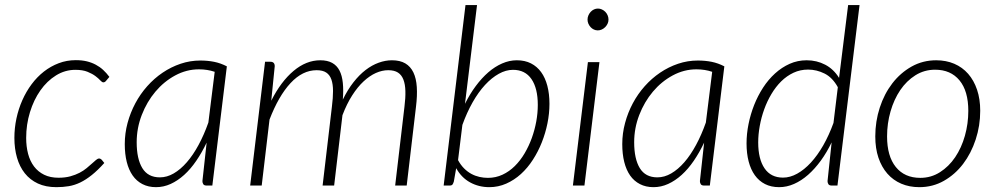

<svg xmlns="http://www.w3.org/2000/svg" viewBox="-20 -748 4022 774"><path d="M400.5 -91Q374 -61.5 350.2 -42.5Q326.5 -23.5 303.8 -12.5Q281 -1.5 257.5 2.5Q234 6.5 207.5 6.5Q164.5 6.5 132.8 -8.2Q101 -23 80 -49.5Q59 -76 48.5 -112.5Q38 -149 38 -192Q38 -231.5 46.2 -270.2Q54.5 -309 70 -344Q85.5 -379 107.5 -408.5Q129.5 -438 157 -459.5Q184.5 -481 216.8 -493.2Q249 -505.5 285.5 -505.5Q310 -505.5 329.8 -500.8Q349.5 -496 366 -487.2Q382.5 -478.5 396 -466Q409.5 -453.5 421 -438L407 -421.5Q402.5 -416 396.5 -416Q391.5 -416 384.2 -424Q377 -432 364.8 -441.2Q352.5 -450.5 333 -458.5Q313.5 -466.5 284 -466.5Q242 -466.5 205.8 -444Q169.5 -421.5 142.8 -383.5Q116 -345.5 100.8 -295.8Q85.5 -246 85.5 -192Q85.5 -157.5 93.2 -128Q101 -98.5 117.2 -77Q133.5 -55.5 158 -43.5Q182.5 -31.5 216 -31.5Q242.5 -31.5 263.5 -37.2Q284.5 -43 300.8 -51.5Q317 -60 329.2 -70.2Q341.5 -80.5 351 -89Q360.5 -97.5 367.2 -103.2Q374 -109 379.5 -109Q385 -109 390 -104L400.5 -91Z M836 0H813Q803 0 799.5 -5.5Q796 -11 796 -18L813 -173Q794 -133 771.2 -99.8Q748.5 -66.5 722.5 -43Q696.5 -19.5 668 -6.5Q639.5 6.5 609 6.5Q578 6.5 554.2 -5.8Q530.5 -18 514.8 -40.5Q499 -63 491 -95Q483 -127 483 -167Q483 -210.5 494.2 -252.2Q505.5 -294 525.5 -331.5Q545.5 -369 573.5 -400.5Q601.5 -432 635.5 -455Q669.5 -478 708 -491Q746.5 -504 787.5 -504Q817 -504 843.2 -498.8Q869.5 -493.5 894.5 -480.5ZM624.5 -33Q653 -33 680.5 -49Q708 -65 733.2 -94Q758.5 -123 780.5 -163.8Q802.5 -204.5 820 -254L845.5 -458.5Q816 -468.5 782 -468.5Q732 -468.5 686.5 -444Q641 -419.5 606.5 -378.5Q572 -337.5 551.5 -284.5Q531 -231.5 531 -174.5Q531 -107.5 553.8 -70.2Q576.5 -33 624.5 -33Z M988.5 0 1048.5 -499H1070Q1087.5 -499 1087.5 -481L1073.5 -342Q1112.5 -419.5 1163.5 -462.2Q1214.5 -505 1271 -505Q1300 -505 1319 -494.5Q1338 -484 1348.5 -463.8Q1359 -443.5 1362 -414Q1365 -384.5 1362 -346.5Q1381.5 -386.5 1404.8 -416.2Q1428 -446 1453.8 -465.8Q1479.5 -485.5 1506.5 -495.2Q1533.5 -505 1560 -505Q1592.5 -505 1613.8 -492.5Q1635 -480 1646.5 -456Q1658 -432 1660.2 -397.2Q1662.5 -362.5 1657 -318L1619.5 0H1573L1610.5 -318Q1615 -353.5 1614.2 -381Q1613.5 -408.5 1606.2 -427.2Q1599 -446 1584.2 -455.5Q1569.5 -465 1545 -465Q1520.5 -465 1495.2 -453.8Q1470 -442.5 1445.8 -420Q1421.5 -397.5 1399.8 -363.5Q1378 -329.5 1360.5 -283.5L1327 0H1280.5L1318 -318Q1322.5 -353.5 1322.5 -381Q1322.5 -408.5 1316 -427.2Q1309.5 -446 1295.2 -455.5Q1281 -465 1256.5 -465Q1199.5 -465 1151.2 -413Q1103 -361 1066.5 -266L1035 0Z M1768.5 0 1856.5 -727.5H1903L1854.5 -329.5Q1874 -369 1898 -401.2Q1922 -433.5 1948.5 -456.5Q1975 -479.5 2004.2 -492.2Q2033.5 -505 2063.5 -505Q2096 -505 2120.5 -492.5Q2145 -480 2161.5 -457.2Q2178 -434.5 2186.5 -402Q2195 -369.5 2195 -329.5Q2195 -291 2187 -251.2Q2179 -211.5 2164.2 -174.2Q2149.5 -137 2128.2 -104Q2107 -71 2080 -46.5Q2053 -22 2020.8 -7.8Q1988.5 6.5 1952.5 6.5Q1910 6.5 1875 -12.8Q1840 -32 1819 -70L1809.5 -16Q1807 -8 1804 -4Q1801 0 1792 0ZM2048 -466.5Q2019.5 -466.5 1990.8 -450.5Q1962 -434.5 1935.2 -405.5Q1908.5 -376.5 1885.2 -335.5Q1862 -294.5 1844 -244.5L1826.5 -102.5Q1837 -83 1850.8 -69.2Q1864.5 -55.5 1880.2 -47Q1896 -38.5 1912.8 -34.8Q1929.5 -31 1947 -31Q1978.5 -31 2005.8 -43.8Q2033 -56.5 2055.2 -78.5Q2077.5 -100.5 2094.8 -129.8Q2112 -159 2123.8 -191.5Q2135.5 -224 2141.8 -258.2Q2148 -292.5 2148 -325Q2148 -392 2122.5 -429.2Q2097 -466.5 2048 -466.5Z M2396.5 -497.5 2336 0H2289.5L2350 -497.5ZM2433 -669Q2433 -660 2429.2 -652.2Q2425.5 -644.5 2419.5 -638.5Q2413.5 -632.5 2405.8 -629Q2398 -625.5 2390 -625.5Q2381.5 -625.5 2374 -629Q2366.5 -632.5 2361 -638.5Q2355.5 -644.5 2352 -652.2Q2348.5 -660 2348.5 -669Q2348.5 -678 2352 -686Q2355.5 -694 2361.2 -700.2Q2367 -706.5 2374.5 -710Q2382 -713.5 2390.5 -713.5Q2398.5 -713.5 2406.2 -710Q2414 -706.5 2420 -700.5Q2426 -694.5 2429.5 -686.2Q2433 -678 2433 -669Z M2841.5 0H2818.5Q2808.5 0 2805 -5.5Q2801.5 -11 2801.5 -18L2818.5 -173Q2799.5 -133 2776.8 -99.8Q2754 -66.5 2728 -43Q2702 -19.5 2673.5 -6.5Q2645 6.5 2614.5 6.5Q2583.5 6.5 2559.8 -5.8Q2536 -18 2520.2 -40.5Q2504.5 -63 2496.5 -95Q2488.5 -127 2488.5 -167Q2488.5 -210.5 2499.8 -252.2Q2511 -294 2531 -331.5Q2551 -369 2579 -400.5Q2607 -432 2641 -455Q2675 -478 2713.5 -491Q2752 -504 2793 -504Q2822.5 -504 2848.8 -498.8Q2875 -493.5 2900 -480.5ZM2630 -33Q2658.5 -33 2686 -49Q2713.5 -65 2738.8 -94Q2764 -123 2786 -163.8Q2808 -204.5 2825.5 -254L2851 -458.5Q2821.5 -468.5 2787.5 -468.5Q2737.5 -468.5 2692 -444Q2646.5 -419.5 2612 -378.5Q2577.5 -337.5 2557 -284.5Q2536.5 -231.5 2536.5 -174.5Q2536.5 -107.5 2559.2 -70.2Q2582 -33 2630 -33Z M3333 0Q3323 0 3319.5 -5.5Q3316 -11 3316 -18L3332.5 -174Q3313 -133.5 3288.8 -100.2Q3264.5 -67 3237.5 -43.2Q3210.5 -19.5 3181 -6.5Q3151.5 6.5 3121 6.5Q3088.5 6.5 3064 -6Q3039.5 -18.5 3023 -41.5Q3006.5 -64.5 2998 -97Q2989.5 -129.5 2989.5 -170Q2989.5 -208 2997.5 -247.8Q3005.5 -287.5 3020.2 -324.8Q3035 -362 3056.2 -394.8Q3077.5 -427.5 3104.5 -452Q3131.5 -476.5 3163.5 -490.8Q3195.5 -505 3232 -505Q3272.5 -505 3306.5 -487.2Q3340.5 -469.5 3362.5 -434L3399 -727.5H3445L3356 0ZM3136.5 -32Q3165 -32 3193.5 -47.8Q3222 -63.5 3248.8 -92.5Q3275.5 -121.5 3298.8 -162.2Q3322 -203 3340 -252.5L3357.5 -396.5Q3336 -435.5 3304 -451.5Q3272 -467.5 3237.5 -467.5Q3206 -467.5 3178.8 -454.8Q3151.5 -442 3129.2 -420Q3107 -398 3089.8 -369Q3072.5 -340 3060.8 -307.5Q3049 -275 3042.8 -240.5Q3036.5 -206 3036.5 -174Q3036.5 -107 3062 -69.5Q3087.5 -32 3136.5 -32Z M3690 -31Q3733.5 -31 3769.2 -53.8Q3805 -76.5 3830.5 -114.2Q3856 -152 3869.8 -200.8Q3883.5 -249.5 3883.5 -301Q3883.5 -381 3848 -424Q3812.5 -467 3749.5 -467Q3706 -467 3670.2 -444.5Q3634.5 -422 3609.2 -384.8Q3584 -347.5 3570 -299Q3556 -250.5 3556 -198Q3556 -118.5 3591.2 -74.8Q3626.5 -31 3690 -31ZM3686 6.5Q3646 6.5 3613.2 -7.5Q3580.5 -21.5 3557.2 -48Q3534 -74.5 3521.2 -112.2Q3508.5 -150 3508.5 -198Q3508.5 -258.5 3526.5 -314Q3544.5 -369.5 3577.2 -412Q3610 -454.5 3655 -479.8Q3700 -505 3754 -505Q3794 -505 3826.8 -491Q3859.5 -477 3882.8 -450.5Q3906 -424 3918.8 -386.2Q3931.5 -348.5 3931.5 -301.5Q3931.5 -241 3913.2 -185.5Q3895 -130 3862.5 -87.2Q3830 -44.5 3785 -19Q3740 6.5 3686 6.5Z"/></svg>

Font: Lato Light
Style: Italic
Weight: 300
Italic angle: -7°
Designer: Lukasz Dziedzic
Foundry: tyPoland Lukasz Dziedzic
Version: Version 2.007; 2014-02-27